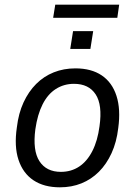

<svg xmlns="http://www.w3.org/2000/svg" viewBox="-20 -791 576 820"><path d="M236 9Q168 9 123 -21Q78 -51 59 -108.5Q40 -166 52 -247Q59 -307 80.5 -353.5Q102 -400 134.5 -432.5Q167 -465 209.5 -482Q252 -499 302 -499Q370 -499 414.5 -469Q459 -439 477.5 -381.5Q496 -324 485 -244Q478 -184 456.5 -137Q435 -90 402.5 -57.5Q370 -25 328 -8Q286 9 236 9ZM240 -57Q284 -57 318 -79.5Q352 -102 374.5 -146Q397 -190 405 -252Q418 -343 388.5 -388Q359 -433 296 -433Q253 -433 218.5 -411Q184 -389 162 -345.5Q140 -302 131 -239Q119 -148 148.5 -102.5Q178 -57 240 -57ZM207 -715 216 -771H489L481 -715ZM280 -582 292 -658H378L366 -582Z"/></svg>

Font: Nunito Sans 10pt SemiCondensed
Style: Italic
Weight: 400
Width: 4
Italic angle: -9°
Designer: Vernon Adams
Foundry: Vernon Adams
Version: Version 3.101;gftools[0.9.27]